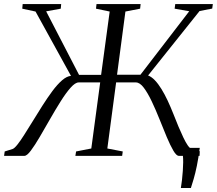

<svg xmlns="http://www.w3.org/2000/svg" viewBox="-37 -763 1062 940"><path d="M848.5 157.5Q851.5 139.5 854 117.8Q856.5 96 858 73.8Q859.5 51.5 859.8 32.2Q860 13 858.5 0L819 -39H941Q934.5 11.5 926.8 49Q919 86.5 911.2 113Q903.5 139.5 897.5 157.5ZM-17 0 -14 -21.5 24.5 -33.5Q33.5 -36.5 48.2 -55Q63 -73.5 81.5 -102.8Q100 -132 121 -166Q145.5 -206 170.2 -245Q195 -284 219.2 -316.8Q243.5 -349.5 266.8 -369.8Q290 -390 310.5 -391.5L137 -706.5L72 -720.5L74 -743H262.5L260.5 -720.5L189 -707.5L350 -396.5H458L500 -706.5L433 -720.5L435.5 -743H651.5L649 -720.5L577 -706.5L536 -397H650.5L889.5 -708L818 -720.5L821 -743H1005L1002 -721L940 -709L688 -393.5Q705 -387 721.2 -370Q737.5 -353 753.2 -327.5Q769 -302 783.8 -270.5Q798.5 -239 812.5 -203.5Q825 -171.5 837.2 -142.2Q849.5 -113 860.8 -89.5Q872 -66 882.2 -51.2Q892.5 -36.5 901.5 -34L941 -22.5L940 0H838.5Q826.5 0 811.5 -25.8Q796.5 -51.5 779.2 -92.5Q762 -133.5 743.8 -179.5Q725.5 -225.5 706 -266.5Q686.5 -307.5 667 -333.5Q647.5 -359.5 628 -359.5H531.5L488.5 -36L564 -21.5L561 0H332L335.5 -21.5L410 -36L453.5 -359.5H348.5Q331.5 -359.5 308.5 -333.5Q285.5 -307.5 259.8 -266.5Q234 -225.5 207.8 -179.5Q181.5 -133.5 157.5 -92.5Q133.5 -51.5 114.2 -25.8Q95 0 82.5 0Z"/></svg>

Font: Merriweather 120pt Light
Style: Italic
Weight: 300
Italic angle: -7.8°
Version: Version 2.101